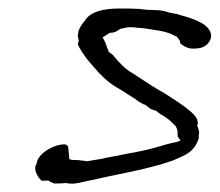

<svg xmlns="http://www.w3.org/2000/svg" viewBox="-20 -473 516 451"><path d="M63 -80C61 -70 70 -56 77 -49C81 -48 86 -49 93 -49H94C96 -46 102 -45 107 -42C115 -42 126 -42 135 -43H136C155 -38 176 -47 196 -50C260 -65 327 -75 386 -96C417 -109 436 -116 447 -148C447 -149 446 -152 447 -155C447 -156 447 -158 448 -162C447 -164 446 -174 443 -178L444 -179C447 -191 439 -201 429 -210C408 -228 391 -238 368 -253C342 -267 318 -284 293 -300C273 -311 259 -327 245 -344C242 -347 237 -349 235 -352C234 -354 234 -356 233 -359H232C230 -368 226 -377 221 -385C227 -389 232 -392 238 -396H240C247 -396 255 -399 262 -405L276 -408H277C277 -408 279 -409 282 -409H292C296 -409 299 -408 300 -408C306 -408 310 -407 314 -407H315C344 -402 371 -401 392 -388H394C397 -384 402 -380 403 -375V-372C408 -366 423 -357 438 -359H439C458 -359 473 -369 476 -387C477 -417 431 -430 402 -438H401C398 -439 398 -440 396 -440L380 -443H379C371 -446 363 -448 352 -449C345 -449 336 -450 326 -450L316 -451L308 -452C300 -452 290 -453 283 -453H260C224 -453 190 -446 178 -422H177C172 -415 169 -411 166 -404C165 -401 164 -400 164 -398C162 -389 163 -384 165 -379L163 -369C166 -359 180 -340 187 -331L200 -316C215 -298 232 -281 252 -269L272 -257C283 -249 294 -244 305 -235L317 -228L321 -227L334 -217L342 -214L347 -213C354 -205 362 -203 371 -196C378 -192 386 -183 392 -177H393V-176C395 -172 398 -167 397 -159C397 -159 398 -156 397 -153C399 -150 402 -146 404 -143C396 -140 397 -139 387 -138C365 -133 347 -126 324 -121L296 -115C288 -114 278 -112 269 -110C252 -106 234 -104 219 -100L183 -94L181 -95C178 -95 174 -96 171 -96H170C167 -97 163 -97 159 -97C156 -97 148 -97 143 -99C142 -108 141 -119 140 -129C138 -131 137 -133 132 -134C106 -134 70 -113 66 -90V-88C64 -85 63 -83 63 -82ZM334 -217H335ZM386 -96Z"/></svg>

Font: Scribbler
Style: LtIta
Weight: 300
Designer: Mew Too
Foundry: Cannot Into Space Fonts
Version: Version 1.001